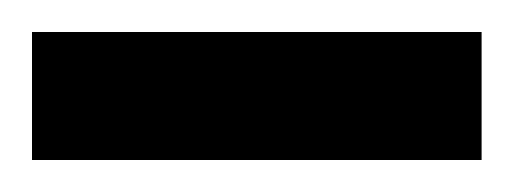

<svg xmlns="http://www.w3.org/2000/svg" viewBox="-20 -624 321 120"><path d="M0 -524V-604H281V-524Z"/></svg>

Font: Smooch Sans Thin ExtraBold
Style: Regular
Weight: 800
Version: Version 1.010